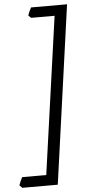

<svg xmlns="http://www.w3.org/2000/svg" viewBox="-101 -816 463 1014"><g transform="rotate(-5 130.5 -308.5)"><path d="M163.1 164.1H-24.9L-39.1 149.9Q-35.2 138.7 -30 126.5Q-24.9 114.3 -21 107.9H106.9L224.1 -726.1H100.1L85.9 -738.8Q88.9 -749.5 94.2 -761Q99.6 -772.5 104 -780.8H294.9Z"/></g></svg>

Font: Gentium Plus Am
Style: Italic
Weight: 400
Italic angle: -8°
Designer: J. Victor Gaultney, Annie Olsen, Iska Routamaa, Becca Hirsbrunner
Foundry: SIL International
Version: Version 5.000